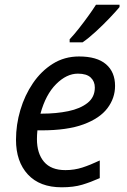

<svg xmlns="http://www.w3.org/2000/svg" viewBox="-20 -786 539 816"><path d="M242 10Q149 10 98.5 -44.5Q48 -99 48 -192Q48 -256 66.5 -318.5Q85 -381 120 -432.5Q155 -484 204.5 -515Q254 -546 316 -546Q392 -546 430.5 -513Q469 -480 469 -421Q469 -369 436.5 -326Q404 -283 335 -257.5Q266 -232 156 -232H139Q138 -223 137.5 -213Q137 -203 137 -195Q137 -134 167 -98.5Q197 -63 258 -63Q296 -63 330 -74Q364 -85 404 -104V-29Q366 -12 329.5 -1Q293 10 242 10ZM152 -303H159Q219 -303 270 -313.5Q321 -324 352 -348.5Q383 -373 383 -414Q383 -440 365.5 -456.5Q348 -473 311 -473Q263 -473 218.5 -428.5Q174 -384 152 -303ZM276 -606V-619Q294 -638 314.5 -664Q335 -690 354.5 -717Q374 -744 388 -766H488V-756Q474 -739 446.5 -710Q419 -681 388 -652.5Q357 -624 331 -606Z"/></svg>

Font: Manna Sans
Style: Italic
Weight: 400
Italic angle: -12°
Designer: Monotype Design Team
Foundry: Monotype Imaging Inc.
Version: Version 2.001.1; ttfautohint (v1.8.2)